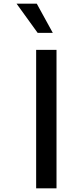

<svg xmlns="http://www.w3.org/2000/svg" viewBox="-20 -1020 400 1040"><path d="M69.8 -1000H179.2L266.1 -841.8H184.1ZM175.8 -750H286.1V0H175.8Z"/></svg>

Font: Oakes Grotesk
Style: Medium
Weight: 500
Designer: Samuel Oakes
Foundry: Samuel Oakes
Version: Version 1.0 | wf-rip DC20170320